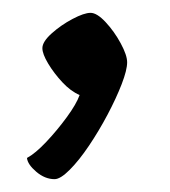

<svg xmlns="http://www.w3.org/2000/svg" viewBox="-20 -152 264 299"><path d="M65 127Q50 127 36.5 115.5Q23 104 22 94Q35 87 52 69Q69 51 84 30.5Q99 10 104 -4Q90 -10 77 -24Q64 -38 55 -53Q46 -68 46 -77Q46 -87 60.5 -100Q75 -113 93 -122.5Q111 -132 121 -132Q131 -132 144.5 -117.5Q158 -103 168 -84.5Q178 -66 178 -55Q178 -43 169.5 -21Q161 1 147.5 26.5Q134 52 118.5 75Q103 98 88.5 112.5Q74 127 65 127Z"/></svg>

Font: Texturina
Style: Regular
Weight: 400
Designer: Guillermo Torres Carreño
Foundry: Omnibus-Type
Version: Version 1.002; ttfautohint (v1.8.3)